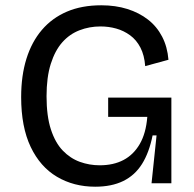

<svg xmlns="http://www.w3.org/2000/svg" viewBox="-20 -693 733 726"><path d="M340 13Q259 13 195.5 -24.5Q132 -62 96 -137.5Q60 -213 60 -326Q60 -407 80 -471Q100 -535 138.5 -580Q177 -625 233 -649Q289 -673 363 -673Q417 -673 461.5 -659Q506 -645 539.5 -619Q573 -593 593 -554.5Q613 -516 617 -467L529 -443Q526 -484 511 -513Q496 -542 472 -559.5Q448 -577 419.5 -585Q391 -593 360 -593Q318 -593 280.5 -578.5Q243 -564 215.5 -533Q188 -502 172 -451.5Q156 -401 156 -329Q156 -254 172.5 -203.5Q189 -153 217.5 -123.5Q246 -94 282 -81Q318 -68 357 -68Q409 -68 447 -88Q485 -108 508.5 -148.5Q532 -189 537 -251H389V-324H628V-224V0H553L572 -181H557Q544 -116 517 -73Q490 -30 446 -8.5Q402 13 340 13Z"/></svg>

Font: Bricolage Grotesque 48pt Condensed ExtraBold
Style: Regular
Weight: 400
Version: Version 1.000;gftools[0.9.30]